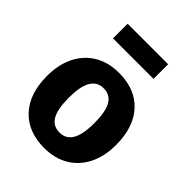

<svg xmlns="http://www.w3.org/2000/svg" viewBox="-219 -885 1022 1022"><g transform="rotate(45 292.0 -374.0)"><path d="M552 -265Q552 -180 520.5 -116.5Q489 -53 430.5 -18Q372 17 292 17Q171 17 101.5 -57.5Q32 -132 32 -266Q32 -351 63.5 -414.5Q95 -478 153.5 -513Q212 -548 292 -548Q414 -548 483 -473.5Q552 -399 552 -265ZM196 -266Q196 -179 219.5 -139Q243 -99 292 -99Q340 -99 364 -139.5Q388 -180 388 -265Q388 -352 364.5 -392Q341 -432 292 -432Q244 -432 220 -391.5Q196 -351 196 -266ZM139 -655V-765H444V-655Z"/></g></svg>

Font: Statis Sans
Style: Bold
Weight: 700
Designer: bBox Type GmbH
Foundry: bBox Type GmbH
Version: Version 1.000